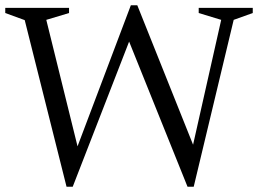

<svg xmlns="http://www.w3.org/2000/svg" viewBox="-24 -700 981 730"><path d="M486 -591 252.5 10H229L70 -623.5L-4 -650.5V-670H238.5V-650.5L152 -624.5L278.5 -112.5H259L473.5 -680H498L733 -92.5L693 -74L817 -624.5L731.5 -650.5V-670H937V-650.5L864.5 -624.5L712.5 10H689L454 -574Z"/></svg>

Font: Newsreader 16pt
Style: Regular
Weight: 400
Designer: Hugues Gentile
Foundry: Production Type
Version: Version 1.003